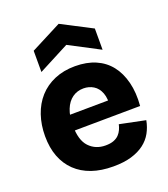

<svg xmlns="http://www.w3.org/2000/svg" viewBox="-143 -878 870 994"><g transform="rotate(-20 291.5 -381.5)"><path d="M311 14Q244 14 192.5 -4Q141 -22 105 -56.5Q69 -91 50 -140.5Q31 -190 31 -254Q31 -316 49 -369Q67 -422 101.5 -460.5Q136 -499 186.5 -520.5Q237 -542 300 -542Q364 -542 412.5 -521Q461 -500 492.5 -460Q524 -420 538.5 -362.5Q553 -305 547 -233L136 -229V-314L453 -317L399 -277Q405 -326 393 -357.5Q381 -389 356.5 -404Q332 -419 302 -419Q267 -419 240.5 -400Q214 -381 199.5 -345Q185 -309 185 -257Q185 -176 220 -139Q255 -102 310 -102Q337 -102 355 -109Q373 -116 384 -127.5Q395 -139 401.5 -153.5Q408 -168 411 -182L552 -153Q545 -116 528 -85.5Q511 -55 482 -33Q453 -11 411 1.5Q369 14 311 14ZM127 -573V-690L296 -777L464 -690V-573L296 -661Z"/></g></svg>

Font: Bricolage Grotesque 48pt Condensed ExtraBold ExtraBold
Style: Regular
Weight: 800
Version: Version 1.000;gftools[0.9.30]